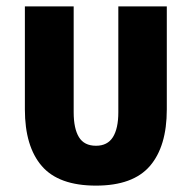

<svg xmlns="http://www.w3.org/2000/svg" viewBox="-20 -568 601 602"><path d="M281 14Q164 14 111 -47.5Q58 -109 58 -225V-548H211V-216Q211 -165 227.5 -138Q244 -111 281 -111Q317 -111 334 -138Q351 -165 351 -216V-548H503V-225Q503 -109 450 -47.5Q397 14 281 14Z"/></svg>

Font: Noto Sans Thai Cond ExtBd
Style: Regular
Weight: 800
Width: 3
Designer: Monotype Design Team
Foundry: Monotype Imaging Inc.
Version: Version 2.002; ttfautohint (v1.8.4.7-5d5b)